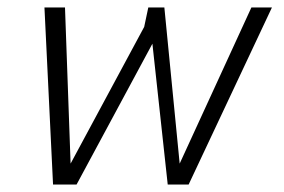

<svg xmlns="http://www.w3.org/2000/svg" viewBox="-20 -494 759 514"><path d="M122 0 99 -474H154L169 -56L366 -422L377 -474H420L461 -56L653 -474H708L485 0H429L388 -377L185 0Z"/></svg>

Font: Kanit ExtraLight
Style: Italic
Weight: 275
Italic angle: -12°
Designer: Katatrad Team
Foundry: CadsonDemak
Version: Version 2.000; ttfautohint (v1.8.3)